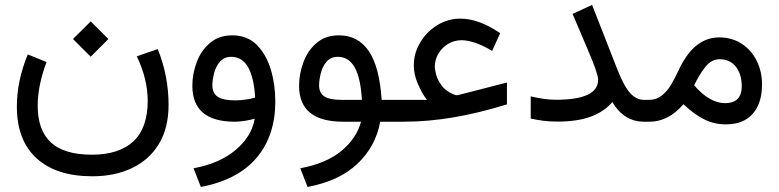

<svg xmlns="http://www.w3.org/2000/svg" viewBox="-20 -490 3136 773"><path d="M273.9 -333 345.2 -261.7 416.5 -333 345.2 -403.8ZM530.8 -263.2C560.1 -202.1 574.7 -142.1 574.7 -83C574.2 -10.3 555.2 43.5 517.1 79.1C478.5 114.7 423.3 132.8 350.6 132.8C275.9 132.8 221.2 116.7 185.5 84C149.9 51.3 131.8 2 131.8 -64C131.8 -118.7 143.6 -177.2 167.5 -240.2L91.8 -271C62.5 -199.7 47.9 -129.9 47.9 -61.5C47.9 29.8 74.2 99.1 127.4 147.5C180.7 195.8 255.4 219.7 352.1 219.7C411.6 219.7 464.4 209 510.7 187C557.1 165 593.3 132.8 619.6 89.8C645.5 47.4 658.7 -5.4 658.7 -68.4C658.7 -104 655.3 -141.1 648.4 -178.7C641.6 -216.3 630.4 -253.9 615.2 -292.5Z M1005.4 -12.2C997.6 35.2 972.2 76.7 929.7 112.8C887.2 149.4 830.1 174.3 759.3 187.5L788.6 262.7C888.7 243.7 963.4 204.1 1013.7 144.5C1063.5 85 1088.4 9.8 1088.4 -81.1C1088.4 -126.5 1082.5 -169.4 1070.3 -210C1058.1 -250.5 1039.1 -283.7 1013.7 -309.6C987.8 -335 955.1 -347.7 915.5 -347.7C878.9 -347.7 849.1 -337.4 825.2 -316.9C801.3 -296.4 783.2 -270.5 772 -239.7C760.3 -208.5 754.4 -176.8 754.4 -144.5C754.4 -48.3 811.5 0 925.3 0C936 0 949.2 -1 965.3 -3.4C981 -5.9 994.1 -8.8 1005.4 -12.2ZM1007.3 -97.2C994.1 -93.3 981 -90.3 967.3 -88.9C953.6 -86.9 940.4 -85.9 927.7 -85.9C896 -85.9 873 -90.3 857.9 -99.6C842.8 -108.9 835 -124.5 835 -147C835 -161.1 837.4 -176.8 841.8 -194.8C846.2 -212.4 854 -228 865.2 -241.2C876.5 -254.4 891.6 -261.2 911.6 -261.2C968.8 -261.2 1000.5 -206.5 1007.3 -97.2Z M1344.7 -347.7C1308.1 -347.7 1278.3 -337.4 1254.4 -316.9C1230.5 -296.4 1212.9 -270.5 1201.7 -239.7C1189.9 -208.5 1184.1 -176.8 1184.1 -144.5C1184.1 -48.3 1243.2 0 1361.8 0H1433.6C1421.4 44.4 1395.5 83.5 1355 117.2C1314.5 150.9 1259.3 174.3 1189 187.5L1218.3 262.7C1303.7 246.6 1371.1 215.3 1419.4 168.9C1467.8 123 1498.5 66.9 1510.7 0H1573.7V-87.9H1516.6C1510.7 -176.3 1493.7 -241.7 1464.8 -284.2C1436 -326.7 1396 -347.7 1344.7 -347.7ZM1437 -87.9H1356.9C1324.2 -87.9 1300.3 -92.3 1286.1 -101.6C1272 -110.8 1264.6 -126 1264.6 -147C1264.6 -161.1 1267.1 -176.8 1271.5 -194.8C1275.9 -212.4 1283.2 -228 1294.4 -241.2C1305.7 -254.4 1320.8 -261.2 1340.3 -261.2C1369.1 -261.2 1391.6 -247.1 1407.7 -219.2C1423.8 -191.4 1433.6 -147.5 1437 -87.9Z M1646 -226.6C1646 -201.7 1651.4 -176.8 1662.6 -151.9C1673.3 -126.5 1685.5 -105 1699.2 -87.9H1554.2V0H1605.5C1670.4 0 1736.3 -5.9 1803.7 -17.1C1871.1 -28.3 1943.4 -45.9 2021 -69.8V-157.7L1823.2 -106.9C1819.8 -106.4 1816.9 -106.4 1813.5 -107.4C1810.1 -108.4 1807.1 -109.4 1805.2 -110.4C1783.2 -120.1 1767.1 -132.3 1756.8 -147.5C1746.1 -162.1 1739.3 -176.3 1735.8 -190.4C1732.4 -204.1 1730.5 -213.9 1730.5 -220.2C1730.5 -240.2 1735.4 -258.8 1745.6 -274.9C1755.4 -291 1768.6 -304.2 1785.2 -314C1801.3 -323.2 1818.8 -328.1 1837.9 -328.1C1871.6 -328.1 1912.6 -314 1961.4 -285.2L1993.7 -356.4C1936.5 -395.5 1883.3 -415 1833 -415C1800.3 -415 1769.5 -406.2 1741.2 -389.2C1712.4 -371.6 1689.5 -348.6 1672.4 -319.8C1654.8 -291 1646 -260.3 1646 -226.6Z M2116.7 -102.1V-12.7C2132.3 -9.3 2148.9 -6.3 2166.5 -3.9C2184.1 -1.5 2204.1 -0.5 2226.1 -0.5C2278.3 -0.5 2322.8 -7.3 2358.9 -20.5C2394.5 -33.7 2423.3 -53.2 2445.3 -79.1C2476.6 -26.4 2519 0 2573.2 0H2593.8V-87.9H2573.2C2553.2 -87.9 2535.2 -96.2 2519 -113.3C2502.4 -129.9 2484.4 -162.6 2465.3 -210.9L2363.8 -470.2L2285.2 -434.1L2343.8 -296.4C2373.5 -227.5 2388.2 -185.5 2388.2 -169.4C2388.2 -115.2 2331.5 -88.4 2218.8 -88.4C2188.5 -88.4 2154.3 -92.8 2116.7 -102.1Z M2731.9 -70.3C2759.8 -43.5 2787.6 -23.4 2814.5 -9.8C2841.3 3.9 2870.6 10.7 2902.3 10.7C2949.2 10.7 2985.4 -3.4 3010.3 -31.7C3035.2 -59.6 3047.9 -99.1 3047.9 -149.9C3047.9 -184.6 3041 -215.8 3026.9 -244.6C3012.7 -273.4 2992.7 -296.4 2966.8 -313.5C2940.9 -330.6 2910.2 -339.4 2875.5 -339.4C2840.8 -339.4 2810.1 -328.1 2782.7 -305.7C2754.9 -283.2 2730.5 -248 2709 -200.7C2700.7 -182.6 2691.4 -165 2681.2 -147.9C2670.9 -130.9 2658.2 -116.2 2644 -105C2629.9 -93.8 2612.8 -87.9 2592.8 -87.9H2574.2V0H2595.2C2645.5 0 2690.9 -23.4 2731.9 -70.3ZM2774.9 -146.5C2787.1 -172.9 2801.3 -196.8 2818.4 -218.8C2835 -240.7 2854.5 -251.5 2877.4 -251.5C2905.3 -251.5 2926.8 -241.2 2942.9 -221.2C2958.5 -200.7 2966.3 -174.3 2966.3 -142.6C2966.3 -97.2 2943.8 -74.7 2898.4 -74.7C2878.4 -74.7 2858.4 -80.6 2837.9 -92.3C2817.4 -103.5 2796.4 -121.6 2774.9 -146.5Z"/></svg>

Font: Vazir
Style: Regular
Weight: 400
Designer: Saber Rastikerdar
Foundry: Saber Rastikerdar
Version: Version 27.002;January 24, 2021;FontCreator 13.0.0.2683 64-b